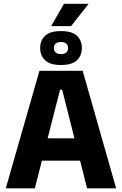

<svg xmlns="http://www.w3.org/2000/svg" viewBox="-20 -1024 663 1044"><path d="M328 -1003.5H460.5V-1001.5L366.5 -882H259V-883.5ZM11.5 0 194.5 -639H429.5L611.5 0H453.5L318 -536H306.5L169.5 0ZM167 -150.5V-272H455V-150.5ZM198.5 -761.5V-764.5Q198.5 -804.5 225.5 -829.8Q252.5 -855 311.5 -855Q371 -855 398 -829.8Q425 -804.5 425 -764.5V-761.5Q425 -721.5 398 -696Q371 -670.5 311.5 -670.5Q252.5 -670.5 225.5 -696Q198.5 -721.5 198.5 -761.5ZM273 -762Q273 -747 282.8 -738.5Q292.5 -730 311.5 -730Q330.5 -730 340.2 -738.5Q350 -747 350 -762V-764Q350 -779 340.2 -787.2Q330.5 -795.5 311.5 -795.5Q292.5 -795.5 282.8 -787.2Q273 -779 273 -764Z"/></svg>

Font: Anek Latin
Style: Bold
Weight: 700
Designer: Yesha Goshar
Foundry: Ek Type
Version: Version 1.003